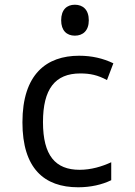

<svg xmlns="http://www.w3.org/2000/svg" viewBox="-20 -783 570 813"><path d="M297 -632C331 -632 356 -653 356 -697C356 -742 331 -763 297 -763C263 -763 239 -742 239 -697C239 -654 262 -632 297 -632ZM311 10C364 10 412 -1 451 -20V-96C412 -78 366 -64 317 -64C215 -64 162 -124 162 -266C162 -406 213 -472 320 -472C362 -472 394 -465 433 -444L460 -515C416 -536 369 -547 315 -547C177 -547 75 -469 75 -265C75 -70 167 10 311 10Z"/></svg>

Font: Noto Sans Mono Condensed
Style: Regular
Weight: 400
Width: 3
Designer: Monotype Design Team
Foundry: Monotype Imaging Inc.
Version: Version 2.014